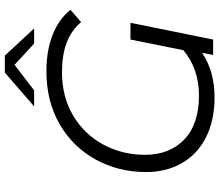

<svg xmlns="http://www.w3.org/2000/svg" viewBox="-78 -844 928 813"><g transform="rotate(-90 386.5 -438.0)"><path d="M137 -289Q137 -184 202 -122Q267 -60 388 -60Q501 -60 580 -126L625 -350H696L625 0H560L569 -47Q491 6 380 6Q284 6 212.5 -29.5Q141 -65 102.5 -131Q64 -197 64 -284Q64 -400 116.5 -496.5Q169 -593 266 -649.5Q363 -706 491 -706Q579 -706 645.5 -679.5Q712 -653 751 -604L699 -559Q663 -601 611 -620.5Q559 -640 487 -640Q383 -640 303.5 -593Q224 -546 180.5 -465.5Q137 -385 137 -289ZM608 -758 518 -841 410 -758H342L485 -882H557L672 -758Z"/></g></svg>

Font: Montserrat Alternates
Style: Italic
Weight: 400
Italic angle: -11.3°
Designer: Julieta Ulanovsky
Foundry: Julieta Ulanovsky
Version: Version 7.200